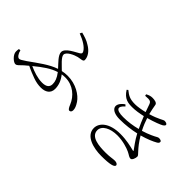

<svg xmlns="http://www.w3.org/2000/svg" viewBox="-29 -1400 2058 2058"><g transform="rotate(45 1000.0 -371.0)"><path d="M81 -144 60 -143C57 -129 56 -117 56 -101C56 -55 118 -1 145 -1C173 -1 185 -26 222 -58L265 -94C315 -69 360 -52 398 -38C441 -22 481 -16 517 -16C585 -16 637 -46 637 -115C637 -170 619 -221 576 -275C593 -278 610 -279 628 -279C745 -279 832 -202 869 -111C880 -84 893 -57 909 -57C927 -57 936 -72 936 -91C936 -117 926 -144 901 -182C859 -245 759 -310 633 -310C605 -310 578 -307 552 -301C510 -344 440 -401 440 -438C440 -481 525 -518 566 -528C604 -537 643 -533 643 -559C643 -612 602 -663 548 -694C508 -721 464 -734 415 -747L402 -722C479 -693 541 -655 565 -613C575 -594 573 -586 555 -573C515 -547 402 -501 402 -440C402 -392 464 -337 507 -289C405 -255 314 -183 210 -110C162 -78 149 -70 134 -70C113 -70 89 -105 81 -144ZM529 -263C570 -210 582 -171 582 -133C582 -89 554 -63 489 -63C422 -63 351 -88 290 -115C378 -188 452 -239 529 -263Z M1689 -238C1640 -250 1568 -269 1473 -269C1306 -269 1226 -191 1226 -112C1226 6 1375 44 1493 44C1626 44 1679 28 1679 3C1679 -12 1661 -24 1634 -24C1599 -24 1572 -14 1501 -14C1402 -14 1269 -24 1269 -122C1269 -190 1353 -235 1461 -235C1544 -235 1624 -209 1662 -191C1698 -174 1713 -157 1736 -157C1758 -157 1773 -200 1773 -226C1773 -249 1715 -278 1637 -410C1716 -432 1777 -458 1815 -480C1832 -490 1836 -499 1836 -509C1836 -524 1819 -530 1797 -530C1779 -530 1772 -518 1717 -494C1688 -481 1652 -467 1612 -455C1586 -505 1568 -552 1555 -592C1639 -615 1711 -644 1730 -656C1743 -665 1750 -673 1750 -682C1749 -698 1727 -703 1708 -703C1691 -703 1650 -668 1541 -637C1530 -677 1524 -718 1517 -754C1513 -779 1475 -786 1443 -786C1416 -786 1395 -779 1367 -764L1371 -745C1386 -746 1401 -747 1418 -747C1449 -746 1459 -735 1467 -713L1498 -625C1449 -613 1394 -604 1359 -604C1277 -604 1247 -624 1199 -662L1185 -650C1239 -565 1296 -560 1359 -560C1407 -560 1462 -569 1515 -581C1534 -532 1554 -486 1574 -445C1510 -428 1439 -417 1366 -417C1250 -417 1238 -459 1303 -515L1286 -531C1180 -457 1216 -373 1356 -373C1445 -373 1526 -384 1596 -400C1635 -326 1679 -272 1696 -247C1703 -237 1703 -234 1689 -238Z"/></g></svg>

Font: Noto Serif CJK TC Light
Style: Regular
Weight: 300
Designer: Ryoko NISHIZUKA 西塚涼子 (kana & ideographs); Frank Grießhammer (Latin, Greek & Cyrillic); Wenlong ZHANG 张文龙 (bopomofo); San
Foundry: Adobe
Version: Version 2.001;hotconv 1.1.0;makeotfexe 2.6.0